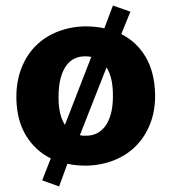

<svg xmlns="http://www.w3.org/2000/svg" viewBox="-20 -586 618 692"><path d="M387 -566 450 -544 417 -463Q472 -436 504.5 -381.5Q537 -327 539 -247Q540 -188 521.5 -140.5Q503 -93 469.5 -59.5Q436 -26 390 -8Q344 10 291 11Q273 11 256 9.5Q239 8 223 4L193 86L132 64L163 -15Q107 -43 74 -97Q41 -151 39 -229Q38 -290 56.5 -338.5Q75 -387 108.5 -420.5Q142 -454 188 -472Q234 -490 287 -491Q325 -491 356 -484ZM286 -383Q267 -383 250 -375.5Q233 -368 220 -351Q207 -334 199 -306Q191 -278 191 -236Q191 -201 197 -177Q203 -153 214 -136L309 -381Q304 -382 298 -382.5Q292 -383 286 -383ZM387 -240Q387 -276 381 -301Q375 -326 364 -343L268 -99Q274 -97 280.5 -97Q287 -97 293 -97Q311 -97 328 -105Q345 -113 358 -129.5Q371 -146 379 -173.5Q387 -201 387 -240Z"/></svg>

Font: Mukta Malar ExtraBold
Style: Regular
Weight: 800
Designer: Aadarsh Rajan, Girish Dalvi, Yashodeep Gholap
Foundry: Ek Type
Version: Version 2.538;PS 1.000;hotconv 16.6.51;makeotf.lib2.5.65220;